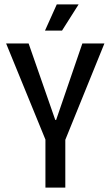

<svg xmlns="http://www.w3.org/2000/svg" viewBox="-20 -859 506 879"><path d="M188 0V-220L8 -660H111L233 -310H237L357 -660H458L279 -219V0ZM264 -719H186L240 -839H340Z"/></svg>

Font: Bricolage Grotesque 72pt SemiCondensed
Style: Regular
Weight: 400
Width: 4
Designer: Mathieu Triay
Foundry: Atelier Triay
Version: Version 1.001;gftools[0.9.33.dev8+g029e19f]